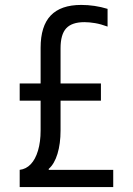

<svg xmlns="http://www.w3.org/2000/svg" viewBox="-20 -760 540 780"><path d="M60 -70Q86 -73 105 -93Q124 -113 134.5 -148.5Q145 -184 145 -230V-566Q145 -654 186 -697Q227 -740 310 -740Q337 -740 364 -736Q391 -732 417 -724V-652Q390 -662 366.5 -666Q343 -670 323 -670Q272 -670 249 -645Q226 -620 226 -564V-230Q226 -176 213.5 -135Q201 -94 178 -74V-70H440V0H60ZM60 -351V-421H390V-351Z"/></svg>

Font: M PLUS 1 Code
Style: Regular
Weight: 400
Designer: Coji Morishita
Foundry: UNDERFOREST DESIGN
Version: Version 1.005